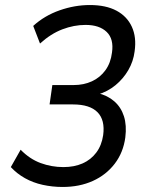

<svg xmlns="http://www.w3.org/2000/svg" viewBox="-20 -734 589 763"><path d="M229 9Q188 9 149.5 0.5Q111 -8 79 -26Q47 -44 23 -70L62 -139Q98 -102 141.5 -86Q185 -70 232 -70Q275 -70 308 -84.5Q341 -99 362.5 -127.5Q384 -156 390 -197Q398 -257 367.5 -288Q337 -319 270 -319H177L188 -396H273Q313 -396 345.5 -411Q378 -426 399 -455Q420 -484 425 -525Q433 -579 404 -607Q375 -635 320 -635Q274 -635 228 -617.5Q182 -600 139 -561L112 -631Q157 -672 217 -693Q277 -714 337 -714Q401 -714 443 -691.5Q485 -669 504 -627.5Q523 -586 515 -530Q510 -490 490 -455.5Q470 -421 439 -395.5Q408 -370 368 -358V-364Q407 -355 434 -331.5Q461 -308 472.5 -272Q484 -236 478 -188Q470 -128 436 -83.5Q402 -39 349 -15Q296 9 229 9Z"/></svg>

Font: Nunito Sans 10pt SemiCondensed Medium
Style: Italic
Weight: 500
Width: 4
Italic angle: -9°
Designer: Vernon Adams
Foundry: Vernon Adams
Version: Version 3.101;gftools[0.9.27]